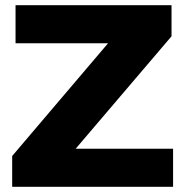

<svg xmlns="http://www.w3.org/2000/svg" viewBox="-20 -721 716 741"><path d="M40 -701H642V-581L272 -147H648V0H27V-119L397 -554H40Z"/></svg>

Font: Montserrat arm2
Style: Bold
Weight: 700
Designer: Julieta Ulanovsky
Foundry: Julieta Ulanovsky
Version: Version 6.000